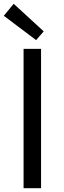

<svg xmlns="http://www.w3.org/2000/svg" viewBox="-23 -990 336 1010"><path d="M101 0V-733H193V0ZM167 -779 -3 -907 49 -970 207 -825Z"/></svg>

Font: Noto Sans KR
Style: Regular
Weight: 400
Designer: Ryoko NISHIZUKA  (kana, bopomofo & ideographs); Paul D. Hunt (Latin, Greek & Cyrillic); Sandoll Communications , Soo-you
Foundry: Adobe
Version: Version 2.004-H2;hotconv 1.0.118;makeotfexe 2.5.65603